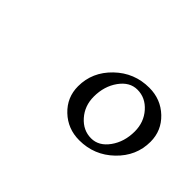

<svg xmlns="http://www.w3.org/2000/svg" viewBox="-47 -652 354 354"><g transform="rotate(45 130.5 -475.0)"><path d="M176 -537Q156 -537 142 -517.5Q128 -498 128 -471Q128 -447 143 -430Q158 -413 179 -413Q199 -413 213 -432.5Q227 -452 227 -479Q227 -503 212 -520Q197 -537 176 -537ZM189 -555Q219 -555 240 -535Q261 -515 261 -486Q261 -449 233 -422Q205 -395 166 -395Q136 -395 115 -415Q94 -435 94 -464Q94 -501 122 -528Q150 -555 189 -555Z"/></g></svg>

Font: Kleymissky
Style: Regular
Weight: 500
Italic angle: -8°
Designer: gluk
Foundry: gluk
Version: Version 0.283